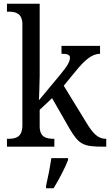

<svg xmlns="http://www.w3.org/2000/svg" viewBox="-20 -780 585 1021"><path d="M17 0H269V-42H265C226 -42 191 -50 191 -109V-196L257 -258L348 -99C400 -10 423 0 532 0H545V-42H542C501 -42 474 -71 441 -125L319 -324L382 -401C430 -460 469 -494 512 -494V-536H307V-494C337 -494 352 -490 352 -473C352 -455 342 -433 302 -385L187 -247C187 -249 191 -339 191 -374V-760H17V-718H25C64 -718 99 -709 99 -650V-114C99 -51 65 -42 25 -42H17ZM225 208V221H265C291 179 326 113 342 71V61H253C246 109 235 164 225 208Z"/></svg>

Font: Noto Serif Georgian SemiCondensed
Style: Regular
Weight: 400
Width: 4
Designer: Monotype Design Team, Akaki Razmadze
Foundry: Google LLC
Version: Version 2.003